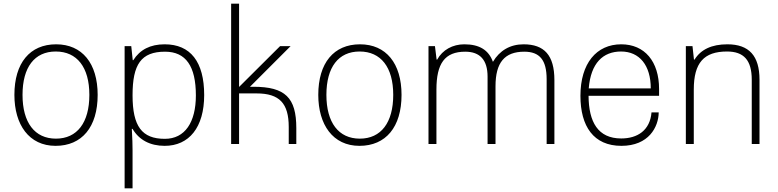

<svg xmlns="http://www.w3.org/2000/svg" viewBox="-20 -780 4216 1040"><path d="M281 10C424 10 509 -92 509 -266C509 -437 425 -540 284 -540C142 -540 58 -439 58 -266C58 -105 137 10 281 10ZM283 -29C168 -29 102 -116 102 -266C102 -416 167 -501 282 -501C397 -501 464 -416 464 -266C464 -116 398 -29 283 -29Z M655 240H698V34C698 6 697 -32 694 -82H698C733 -22 793 10 872 10C1004 10 1086 -90 1086 -265C1086 -445 1012 -540 872 -540C794 -540 738 -511 702 -454H699L691 -530H655ZM873 -28C749 -28 698 -95 698 -264C698 -431 744 -500 874 -500C987 -500 1041 -421 1041 -263C1041 -118 982 -28 873 -28Z M1353 -310H1334L1554 -530H1497L1275 -309V-760H1232V0H1275V-274H1370C1494 -274 1544 -220 1544 -92V0H1585V-86C1585 -251 1525 -310 1353 -310Z M1927 10C2070 10 2155 -92 2155 -266C2155 -437 2071 -540 1930 -540C1788 -540 1704 -439 1704 -266C1704 -105 1783 10 1927 10ZM1929 -29C1814 -29 1748 -116 1748 -266C1748 -416 1813 -501 1928 -501C2043 -501 2110 -416 2110 -266C2110 -116 2044 -29 1929 -29Z M2301 0H2344V-295C2344 -436 2389 -500 2500 -500C2580 -500 2621 -455 2621 -365V0H2664V-313C2664 -441 2713 -500 2820 -500C2903 -500 2941 -455 2941 -351V0H2983V-346C2983 -481 2928 -540 2816 -540C2743 -540 2686 -506 2650 -445C2627 -509 2577 -540 2495 -540C2432 -540 2377 -510 2348 -457H2345L2336 -530H2301Z M3550 -298C3550 -447 3472 -540 3345 -540C3211 -540 3124 -437 3124 -261C3124 -96 3195 10 3346 10C3494 10 3547 -92 3548 -171H3509C3501 -74 3433 -30 3345 -30C3219 -30 3169 -119 3168 -261H3550ZM3169 -301C3180 -438 3246 -501 3344 -501C3444 -501 3505 -426 3505 -301Z M3695 0H3738V-295C3738 -440 3793 -501 3918 -501C4009 -501 4052 -454 4052 -348V0H4094V-348C4094 -478 4037 -540 3920 -540C3835 -540 3776 -512 3742 -457H3739L3731 -530H3695Z"/></svg>

Font: Kathrein 35 Thin
Style: Regular
Weight: 250
Designer: Lazydogs Typefoundry, based on Open Sans by Ascender Corporation
Foundry: Lazydogs Typefoundry
Version: Version 1.003;PS 001.003;hotconv 1.0.88;makeotf.lib2.5.64775